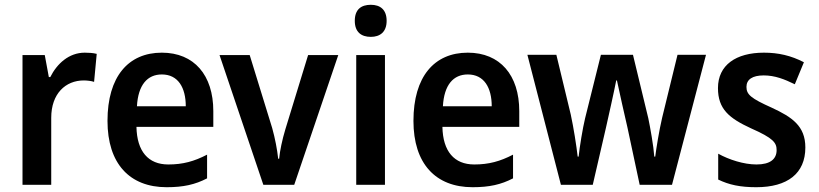

<svg xmlns="http://www.w3.org/2000/svg" viewBox="-20 -772 3420 802"><path d="M334 -552C268 -552 218 -506 190 -450H184L167 -542H74V0H194V-280C194 -381 254 -436 330 -436C342 -436 362 -434 373 -430L384 -547C369 -551 349 -552 334 -552Z M656 -552C516 -552 429 -452 429 -267C429 -89 521 10 676 10C746 10 795 -1 845 -27V-126C791 -98 744 -85 683 -85C599 -85 552 -140 550 -242H871V-308C871 -458 791 -552 656 -552ZM656 -461C724 -461 756 -406 756 -328H552C557 -418 596 -461 656 -461Z M1080 0H1209L1393 -542H1267L1172 -232C1159 -189 1149 -142 1146 -109H1142C1138 -147 1129 -194 1117 -237L1023 -542H897Z M1529 -752C1489 -752 1462 -733 1462 -685C1462 -638 1489 -618 1529 -618C1567 -618 1595 -638 1595 -685C1595 -732 1568 -752 1529 -752ZM1588 -542H1468V0H1588Z M1934 -552C1794 -552 1707 -452 1707 -267C1707 -89 1799 10 1954 10C2024 10 2073 -1 2123 -27V-126C2069 -98 2022 -85 1961 -85C1877 -85 1830 -140 1828 -242H2149V-308C2149 -458 2069 -552 1934 -552ZM1934 -461C2002 -461 2034 -406 2034 -328H1830C1835 -418 1874 -461 1934 -461Z M2601 -239 2652 0H2787L2929 -543H2810L2746 -281C2733 -226 2721 -150 2717 -118H2713C2710 -162 2696 -240 2688 -278L2624 -543H2490L2424 -278C2414 -237 2401 -157 2397 -118H2393C2388 -162 2376 -239 2364 -294L2304 -543H2183L2323 0H2456L2511 -238C2521 -282 2546 -394 2554 -436H2557C2565 -396 2591 -283 2601 -239Z M3344 -156C3344 -246 3288 -283 3204 -322C3117 -361 3098 -377 3098 -409C3098 -440 3123 -457 3170 -457C3217 -457 3257 -441 3300 -420L3338 -512C3284 -540 3231 -552 3171 -552C3054 -552 2979 -500 2979 -404C2979 -316 3026 -278 3117 -236C3210 -195 3224 -176 3224 -145C3224 -108 3198 -85 3140 -85C3087 -85 3025 -105 2980 -130V-22C3025 0 3072 10 3139 10C3269 10 3344 -47 3344 -156Z"/></svg>

Font: Noto Sans Gujarati UI SemiCondensed SemiBold
Style: Regular
Weight: 600
Width: 4
Designer: Jelle Bosma - Monotype Design Team, Universal Thirst
Foundry: Monotype Imaging Inc.
Version: Version 2.106